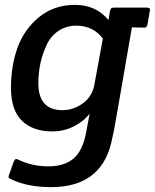

<svg xmlns="http://www.w3.org/2000/svg" viewBox="-20 -526 634 786"><path d="M580 -495Q594 -495 594 -487Q594 -484 593 -480L584 -427Q582 -418 578.5 -415Q575 -412 565 -413L520 -414L459 -62Q447 11 435 61Q390 240 190 240Q92 240 26 208Q15 203 15 198.5Q15 194 18 187L36 136Q40 127 44 125.5Q48 124 56 128Q112 155 177.5 155Q243 155 281 123Q319 91 333 14L347 -61Q323 -29 282 -8.5Q241 12 194 12Q115 12 70 -31.5Q25 -75 25 -166Q25 -257 52 -331.5Q79 -406 140 -456Q201 -506 287 -506Q373 -506 424 -444L430 -480Q432 -489 435.5 -492Q439 -495 449 -495ZM401 -368Q362 -420 294 -421Q251 -421 218.5 -399Q186 -377 170 -340Q137 -269 137 -185Q137 -75 236 -75Q281 -75 320 -103.5Q359 -132 367 -183Z"/></svg>

Font: Crete Round
Style: Italic
Weight: 400
Designer: Veronika Burian
Foundry: TypeTogether
Version: Version 1.001; ttfautohint (v1.6)